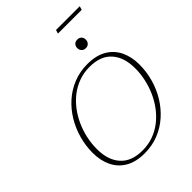

<svg xmlns="http://www.w3.org/2000/svg" viewBox="-279 -1148 1300 1300"><g transform="rotate(-45 371.0 -498.0)"><path d="M121 -239.5Q121 -134 174.8 -74Q228.5 -14 333 -14Q388.5 -14 436.5 -31.2Q484.5 -48.5 524.2 -79.5Q564 -110.5 595 -151.5Q626 -192.5 647.5 -240.5Q669 -288.5 680.2 -340Q691.5 -391.5 691.5 -442.5Q691.5 -548.5 638 -608.5Q584.5 -668.5 479.5 -668.5Q424 -668.5 376 -651Q328 -633.5 288.2 -602.8Q248.5 -572 217.2 -530.8Q186 -489.5 164.5 -441.5Q143 -393.5 132 -342.2Q121 -291 121 -239.5ZM730 -440.5Q730 -373 711.8 -307.2Q693.5 -241.5 659 -184.5Q624.5 -127.5 575.2 -83.5Q526 -39.5 464.2 -14.8Q402.5 10 330 10Q247 10 192 -22.2Q137 -54.5 109.8 -111.2Q82.5 -168 82.5 -242Q82.5 -309.5 100.8 -375Q119 -440.5 153.5 -497.8Q188 -555 237 -598.8Q286 -642.5 348 -667.5Q410 -692.5 482.5 -692.5Q565.5 -692.5 620.5 -660.2Q675.5 -628 702.8 -571Q730 -514 730 -440.5ZM551.5 -775.5Q532.5 -775.5 521.5 -787.5Q510.5 -799.5 510.5 -817Q510.5 -835 521.5 -846.5Q532.5 -858 551.5 -858Q570.5 -858 581.5 -846.5Q592.5 -835 592.5 -817Q592.5 -799.5 581.5 -787.5Q570.5 -775.5 551.5 -775.5ZM487.5 -979 495.5 -1005.5H723L715 -979Z"/></g></svg>

Font: Newsreader ExtraLight
Style: Italic
Weight: 250
Italic angle: -17°
Designer: Hugues Gentile
Foundry: Production Type
Version: Version 1.003